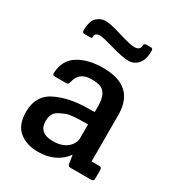

<svg xmlns="http://www.w3.org/2000/svg" viewBox="-173 -822 870 944"><g transform="rotate(30 262.0 -350.0)"><path d="M328 -297V-332Q328 -403 288 -421Q269 -429 233 -429Q165 -429 151 -365Q148 -350 136 -350H72Q56 -350 58 -365Q62 -438 117 -472Q172 -506 257 -506Q436 -506 436 -342V-79H479Q494 -79 494 -64V-15Q494 0 479 0H361Q348 0 346 -15L339 -61Q285 12 183 12Q119 12 77 -21.5Q35 -55 35 -129Q35 -226 116 -262Q183 -293 276 -296Q295 -296 328 -297ZM330 -151V-228Q234 -228 212 -219Q190 -210 173 -201Q141 -184 141 -139Q141 -70 220 -70Q272 -70 301 -94.5Q330 -119 330 -151ZM335 -671Q369 -671 369 -698Q369 -711 384 -711H408Q420 -711 420 -697Q420 -647 398.5 -622.5Q377 -598 344.5 -598Q312 -598 246 -617Q180 -636 165 -636Q135 -636 135 -614Q135 -607 133 -605.5Q131 -604 123 -604H92Q80 -604 80 -618Q80 -671 102 -691.5Q124 -712 152 -712Q180 -712 246 -691.5Q312 -671 335 -671Z"/></g></svg>

Font: Crete Round
Style: Regular
Weight: 400
Designer: Veronika Burian
Foundry: TypeTogether
Version: Version 1.001